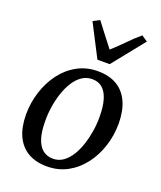

<svg xmlns="http://www.w3.org/2000/svg" viewBox="-152 -923 868 1032"><g transform="rotate(20 282.0 -407.0)"><path d="M324.5 -564Q389 -564 433.5 -537.5Q478 -511 501 -460.5Q524 -410 524.5 -337.5Q524.5 -270 504.5 -207.8Q484.5 -145.5 447 -96Q409.5 -46.5 357 -17.8Q304.5 11 239.5 11Q176 11 131.2 -15Q86.5 -41 63.2 -91Q40 -141 39.5 -212Q39.5 -280.5 59.5 -343.5Q79.5 -406.5 116.8 -456.2Q154 -506 206.8 -535Q259.5 -564 324.5 -564ZM310 -513.5Q277 -513.5 250.8 -495.2Q224.5 -477 205.2 -446.2Q186 -415.5 173.2 -376.8Q160.5 -338 154.2 -296.5Q148 -255 148.5 -216Q148.5 -156 161 -116.8Q173.5 -77.5 197.8 -58.2Q222 -39 256 -39Q288.5 -39 314 -57.2Q339.5 -75.5 358.8 -106.2Q378 -137 390.5 -175.5Q403 -214 409.5 -255.5Q416 -297 415.5 -335.5Q415.5 -395 403.5 -434.5Q391.5 -474 368.2 -493.8Q345 -513.5 310 -513.5ZM299.5 -621 203.5 -807 241 -826.5Q265.5 -794 291 -761Q316.5 -728 342.5 -694.5Q379.5 -727.5 411.2 -760.5Q443 -793.5 481.5 -826.5L516 -803.5L369.5 -621Z"/></g></svg>

Font: Merriweather 28pt
Style: Italic
Weight: 400
Italic angle: -7.8°
Version: Version 2.101